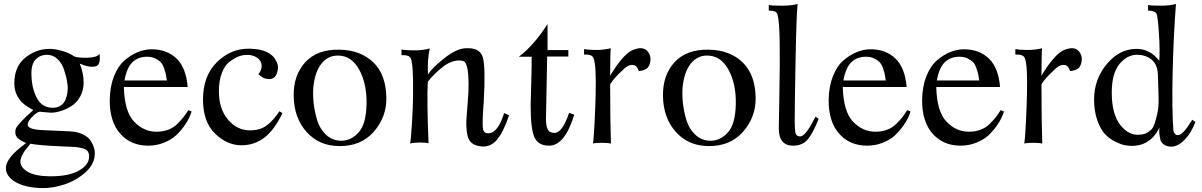

<svg xmlns="http://www.w3.org/2000/svg" viewBox="-20 -730 6121 978"><path d="M487 -456Q494 -402 470 -393Q439 -383 386 -406Q406 -358 406 -310Q406 -270 388.5 -238.5Q371 -207 344 -190Q317 -173 290 -164.5Q263 -156 239 -156Q232 -156 208.5 -158.5Q185 -161 183 -161Q167 -159 144 -135Q121 -111 121 -95Q121 -70 201 -67L336 -61Q375 -59 402.5 -45.5Q430 -32 442 -13Q454 6 458.5 21.5Q463 37 463 51Q463 106 414.5 148.5Q366 191 306.5 210Q247 229 196 228Q111 227 60.5 198Q10 169 10 126Q10 73 113 -1Q86 -13 72 -25Q58 -37 58 -56Q58 -67 61 -75.5Q64 -84 85 -107.5Q106 -131 150 -170Q53 -215 53 -306Q53 -391 108.5 -436Q164 -481 233 -481Q262 -481 297.5 -470.5Q333 -460 358 -443Q374 -435 424.5 -436Q475 -437 487 -456ZM325 -282Q325 -298 320.5 -322Q316 -346 305.5 -377Q295 -408 272.5 -429.5Q250 -451 219 -451Q186 -451 163 -428.5Q140 -406 140 -357Q140 -285 166.5 -233Q193 -181 249 -181Q274 -181 290.5 -193Q307 -205 314 -223.5Q321 -242 323 -255.5Q325 -269 325 -282ZM434 67Q434 50 426 39.5Q418 29 397.5 24.5Q377 20 359 18.5Q341 17 305 16Q178 11 135 2Q114 27 106.5 37.5Q99 48 91.5 63.5Q84 79 84 94Q84 123 122 145.5Q160 168 240 168Q330 168 382 139Q434 110 434 67Z M956 -162Q952 -149 944 -131Q936 -113 917 -86.5Q898 -60 875 -39Q852 -18 814.5 -3Q777 12 735 12Q646 12 592 -49.5Q538 -111 539 -221Q540 -290 561 -342.5Q582 -395 615 -423Q648 -451 683 -465Q718 -479 752 -479Q830 -479 879 -432Q928 -385 936 -287H611Q614 -162 663 -110.5Q712 -59 777 -59Q810 -59 837.5 -69.5Q865 -80 885 -100.5Q905 -121 915.5 -134.5Q926 -148 939 -169ZM830 -320Q827 -342 824.5 -353Q822 -364 815 -384Q808 -404 798 -414Q788 -424 770.5 -432.5Q753 -441 729 -441Q684 -441 655 -413.5Q626 -386 614 -320Z M1419 -154Q1377 -67 1326 -28.5Q1275 10 1210 10Q1136 10 1075 -50Q1014 -110 1014 -223Q1014 -344 1085 -413.5Q1156 -483 1248 -482Q1357 -481 1387 -419Q1402 -394 1392 -361Q1382 -328 1352 -327Q1341 -327 1331 -330Q1321 -333 1316 -336.5Q1311 -340 1304 -345.5Q1297 -351 1296 -352Q1318 -379 1311 -407Q1306 -428 1282 -440.5Q1258 -453 1229 -450Q1211 -449 1191.5 -441Q1172 -433 1148.5 -415Q1125 -397 1110 -358Q1095 -319 1095 -265Q1095 -176 1141 -121Q1187 -66 1254 -66Q1305 -66 1338.5 -91Q1372 -116 1403 -163Z M1948 -230Q1949 -133 1883.5 -58.5Q1818 16 1706 14Q1605 13 1541.5 -58Q1478 -129 1476 -240Q1474 -346 1534.5 -412.5Q1595 -479 1709 -477Q1817 -475 1882 -412Q1947 -349 1948 -230ZM1847 -200Q1849 -303 1810 -374.5Q1771 -446 1703 -447Q1652 -448 1618 -406.5Q1584 -365 1576 -285Q1573 -249 1577.5 -206Q1582 -163 1595.5 -118Q1609 -73 1641.5 -43Q1674 -13 1720 -13Q1770 -14 1807.5 -56.5Q1845 -99 1847 -200Z M2573 -143Q2565 -119 2556.5 -98.5Q2548 -78 2540.5 -63Q2533 -48 2524.5 -36Q2516 -24 2509.5 -16Q2503 -8 2494.5 -2Q2486 4 2481 7Q2476 10 2468.5 12Q2461 14 2458 14.5Q2455 15 2449 16H2443Q2425 17 2403.5 9.5Q2382 2 2371 -15Q2361 -32 2357.5 -61.5Q2354 -91 2355.5 -116.5Q2357 -142 2361 -190Q2365 -238 2366 -262Q2371 -409 2340 -419Q2316 -426 2288.5 -417.5Q2261 -409 2239 -392Q2217 -375 2198.5 -357Q2180 -339 2169 -326L2159 -313Q2154 -211 2163 0Q2151 -4 2118.5 -4Q2086 -4 2069 1Q2073 -15 2078.5 -104.5Q2084 -194 2084 -246Q2086 -400 2073 -431Q2066 -451 2025 -449V-478Q2040 -474 2087 -473.5Q2134 -473 2169 -483Q2156 -420 2160 -351Q2183 -386 2242.5 -433Q2302 -480 2347 -484Q2425 -490 2439.5 -437.5Q2454 -385 2444 -212Q2436 -105 2439.5 -77.5Q2443 -50 2468 -51Q2516 -52 2548 -154Z M2905 -146Q2857 12 2777 12Q2722 12 2702.5 -30Q2683 -72 2683 -194Q2683 -221 2685.5 -292.5Q2688 -364 2688 -395V-441H2623Q2669 -476 2710 -526Q2743 -566 2769 -608V-475H2875V-442H2767V-438Q2767 -413 2764 -278Q2761 -143 2761 -123Q2761 -89 2770 -71Q2779 -53 2805 -53Q2844 -53 2879 -155Z M3287 -398Q3284 -390 3278.5 -384.5Q3273 -379 3266 -376Q3259 -373 3254 -371.5Q3249 -370 3242 -369Q3235 -368 3234 -368Q3229 -383 3220.5 -392Q3212 -401 3194 -399Q3176 -397 3154 -375Q3130 -353 3113.5 -334.5Q3097 -316 3093 -308L3088 -301Q3088 -109 3092 1Q3081 -2 3049.5 -2.5Q3018 -3 3000 1Q3004 -14 3008.5 -102.5Q3013 -191 3014 -248Q3018 -399 3003 -434Q2996 -454 2955 -452V-480Q2974 -476 3013 -475.5Q3052 -475 3091 -484Q3089 -473 3088.5 -409Q3088 -345 3088 -343Q3089 -347 3105.5 -372.5Q3122 -398 3135 -414Q3160 -446 3181.5 -462.5Q3203 -479 3234 -484Q3268 -488 3284.5 -460.5Q3301 -433 3287 -398Z M3829 -230Q3830 -133 3764.5 -58.5Q3699 16 3587 14Q3486 13 3422.5 -58Q3359 -129 3357 -240Q3355 -346 3415.5 -412.5Q3476 -479 3590 -477Q3698 -475 3763 -412Q3828 -349 3829 -230ZM3728 -200Q3730 -303 3691 -374.5Q3652 -446 3584 -447Q3533 -448 3499 -406.5Q3465 -365 3457 -285Q3454 -249 3458.5 -206Q3463 -163 3476.5 -118Q3490 -73 3522.5 -43Q3555 -13 3601 -13Q3651 -14 3688.5 -56.5Q3726 -99 3728 -200Z M4150 -125Q4122 -53 4095 -20.5Q4068 12 4020 12Q3947 12 3947 -76Q3947 -97 3950 -253Q3953 -409 3951.5 -516.5Q3950 -624 3940 -658Q3935 -676 3896 -676V-705Q3903 -701 3959 -701Q4015 -701 4043 -710Q4037 -666 4032.5 -427Q4028 -188 4028 -111Q4028 -67 4032.5 -51Q4037 -35 4056 -35Q4082 -35 4125 -119Q4131 -130 4134 -136Z M4618 -162Q4614 -149 4606 -131Q4598 -113 4579 -86.5Q4560 -60 4537 -39Q4514 -18 4476.5 -3Q4439 12 4397 12Q4308 12 4254 -49.5Q4200 -111 4201 -221Q4202 -290 4223 -342.5Q4244 -395 4277 -423Q4310 -451 4345 -465Q4380 -479 4414 -479Q4492 -479 4541 -432Q4590 -385 4598 -287H4273Q4276 -162 4325 -110.5Q4374 -59 4439 -59Q4472 -59 4499.5 -69.5Q4527 -80 4547 -100.5Q4567 -121 4577.5 -134.5Q4588 -148 4601 -169ZM4492 -320Q4489 -342 4486.5 -353Q4484 -364 4477 -384Q4470 -404 4460 -414Q4450 -424 4432.5 -432.5Q4415 -441 4391 -441Q4346 -441 4317 -413.5Q4288 -386 4276 -320Z M5094 -162Q5090 -149 5082 -131Q5074 -113 5055 -86.5Q5036 -60 5013 -39Q4990 -18 4952.5 -3Q4915 12 4873 12Q4784 12 4730 -49.5Q4676 -111 4677 -221Q4678 -290 4699 -342.5Q4720 -395 4753 -423Q4786 -451 4821 -465Q4856 -479 4890 -479Q4968 -479 5017 -432Q5066 -385 5074 -287H4749Q4752 -162 4801 -110.5Q4850 -59 4915 -59Q4948 -59 4975.5 -69.5Q5003 -80 5023 -100.5Q5043 -121 5053.5 -134.5Q5064 -148 5077 -169ZM4968 -320Q4965 -342 4962.5 -353Q4960 -364 4953 -384Q4946 -404 4936 -414Q4926 -424 4908.5 -432.5Q4891 -441 4867 -441Q4822 -441 4793 -413.5Q4764 -386 4752 -320Z M5484 -398Q5481 -390 5475.5 -384.5Q5470 -379 5463 -376Q5456 -373 5451 -371.5Q5446 -370 5439 -369Q5432 -368 5431 -368Q5426 -383 5417.5 -392Q5409 -401 5391 -399Q5373 -397 5351 -375Q5327 -353 5310.5 -334.5Q5294 -316 5290 -308L5285 -301Q5285 -109 5289 1Q5278 -2 5246.5 -2.5Q5215 -3 5197 1Q5201 -14 5205.5 -102.5Q5210 -191 5211 -248Q5215 -399 5200 -434Q5193 -454 5152 -452V-480Q5171 -476 5210 -475.5Q5249 -475 5288 -484Q5286 -473 5285.5 -409Q5285 -345 5285 -343Q5286 -347 5302.5 -372.5Q5319 -398 5332 -414Q5357 -446 5378.5 -462.5Q5400 -479 5431 -484Q5465 -488 5481.5 -460.5Q5498 -433 5484 -398Z M6069 -109Q6049 -54 6015 -19Q5981 16 5948 17Q5924 17 5909.5 7Q5895 -3 5891 -18Q5887 -33 5885.5 -49.5Q5884 -66 5886 -80Q5840 14 5743 13Q5726 13 5707 9Q5688 5 5659 -9.5Q5630 -24 5608 -47.5Q5586 -71 5569.5 -117Q5553 -163 5553 -223Q5553 -326 5617.5 -403.5Q5682 -481 5769 -481Q5839 -481 5885 -420Q5889 -472 5883.5 -556.5Q5878 -641 5872 -658Q5864 -676 5828 -676V-705Q5835 -701 5888.5 -701Q5942 -701 5970 -710Q5957 -537 5953 -354Q5949 -171 5957 -66Q5958 -55 5965.5 -47.5Q5973 -40 5984 -42Q6008 -46 6053 -120ZM5878 -352Q5875 -404 5844.5 -427.5Q5814 -451 5772 -451Q5721 -451 5682 -403.5Q5643 -356 5643 -258Q5643 -149 5686.5 -93.5Q5730 -38 5786 -44Q5802 -45 5813 -49Q5824 -53 5838.5 -64.5Q5853 -76 5860 -96.5Q5867 -117 5875 -151Q5883 -185 5881.5 -234Q5880 -283 5878 -352Z"/></svg>

Font: GFS Artemisia
Style: Regular
Weight: 400
Designer: Takis Katsoulidis and George D. Matthiopoulos
Foundry: Takis Katsoulidis and George D. Matthiopoulos
Version: Version 1.0